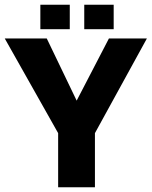

<svg xmlns="http://www.w3.org/2000/svg" viewBox="-22 -789 639 809"><path d="M597 -627 378 -228V0H223V-228L-2 -627H175L301 -365L437 -627ZM457 -666H333V-769H457ZM272 -666H148V-769H272Z"/></svg>

Font: Blinker
Style: Regular
Weight: 400
Designer: Juergen Huber
Foundry: supertype
Version: 1.017